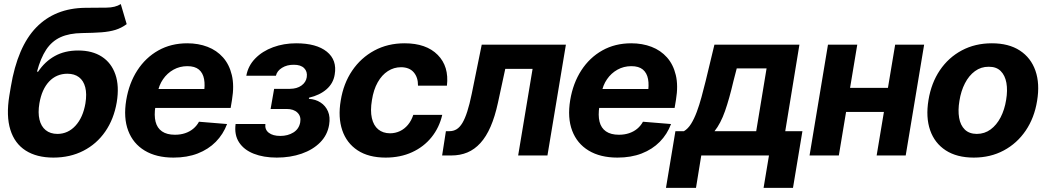

<svg xmlns="http://www.w3.org/2000/svg" viewBox="-20 -766 5153 946"><path d="M575.1 -745.9 604.2 -647.1Q578.2 -627.9 548.7 -618.8Q519.2 -609.8 480 -606.8Q440.8 -603.9 384.7 -603.1Q321.2 -602.3 278.3 -582.7Q235.4 -563.1 207.7 -521.5Q180.1 -479.9 162.2 -412.9H167.9Q201 -462.7 250 -489.9Q299 -517.2 365.3 -517.2Q434.7 -517.2 481.7 -486.8Q528.7 -456.4 548.5 -399.3Q568.4 -342.2 555.2 -262.1Q541 -179 498.6 -117.8Q456.2 -56.5 390.8 -23.1Q325.5 10.4 243.1 10.5Q160.7 10.4 106.4 -24.3Q52.1 -59 31 -126.9Q9.8 -194.8 25.9 -294.1L33.3 -338.3Q66.2 -535.8 158.6 -630.9Q251.1 -725.9 400.1 -727.5Q461.2 -728 504.6 -728.4Q547.9 -728.7 575.1 -745.9ZM263 -106.2Q315.2 -106.4 352.1 -146.8Q389 -187.1 400.9 -256.8Q408.5 -303.5 400 -336.1Q391.5 -368.8 369.1 -385.7Q346.7 -402.7 311.8 -402.7Q285.4 -402.7 262.7 -393.1Q239.9 -383.4 222.2 -364.6Q204.4 -345.9 192.2 -318.8Q180.1 -291.8 174.1 -256.8Q166.4 -210.4 174.5 -176.8Q182.5 -143.1 205.1 -124.8Q227.7 -106.4 263 -106.2Z M834.7 10.5Q750.2 10.5 693 -24Q635.7 -58.5 611.7 -122Q587.6 -185.4 601.9 -272.5Q615.8 -356.2 656.6 -419.2Q697.4 -482.2 760.2 -517.5Q822.9 -552.7 902.5 -552.7Q957.3 -552.7 1002.6 -535.3Q1047.9 -517.9 1078.8 -483.1Q1109.8 -448.2 1122.2 -396.2Q1134.7 -344.1 1123.1 -274.4L1116.4 -234.2H655.7L671.1 -327.5H1058.8L984 -304.3Q991.2 -346.1 985.5 -376.4Q979.8 -406.7 959.9 -423.4Q939.9 -440 903.2 -440Q865.7 -440 834.7 -422.7Q803.7 -405.4 783.3 -375.6Q762.8 -345.9 756.4 -307.8L745.7 -241.8Q738.7 -197.7 746.5 -166.4Q754.3 -135.2 778.1 -118.7Q802 -102.1 842.2 -102.1Q869 -102.1 891.7 -109.6Q914.4 -117.1 931.8 -131.4Q949.3 -145.8 960.4 -166.2L1098.8 -154.9Q1079.9 -104.5 1043.3 -67.3Q1006.7 -30.2 954.2 -9.8Q901.8 10.5 834.7 10.5Z M1140.8 -154.9H1287.5Q1284.1 -127.4 1304.4 -111.8Q1324.7 -96.2 1361.1 -96.3Q1398.2 -96.2 1425.8 -113.4Q1453.4 -130.7 1459.2 -163.5Q1464.3 -192.6 1445.7 -210.9Q1427.1 -229.2 1391.8 -229.1H1313.3L1330.7 -328.3H1408.6Q1443.3 -328.6 1465.4 -344.6Q1487.6 -360.6 1491.4 -385.7Q1495.5 -413.3 1478.6 -430.2Q1461.6 -447.2 1427.3 -446.9Q1394 -447.2 1369.5 -431.9Q1344.9 -416.7 1339.5 -393H1193.6Q1202.6 -442.2 1237.7 -478Q1272.8 -513.9 1325.4 -533.3Q1378 -552.7 1439.1 -552.7Q1539.1 -552.7 1590.3 -511.4Q1641.5 -470 1629.1 -398.6Q1622.3 -355.4 1588.9 -326.2Q1555.6 -297.1 1502.7 -284.6L1501.8 -279.1Q1534.7 -277 1559.4 -261Q1584.1 -245 1596 -217.2Q1608 -189.5 1601.6 -151.2Q1593.3 -100.5 1557.5 -64.4Q1521.7 -28.2 1466.3 -8.9Q1410.9 10.4 1343.6 10.5Q1278.3 10.4 1230.1 -8.7Q1181.9 -27.7 1157.9 -64.6Q1133.8 -101.5 1140.8 -154.9Z M1880.1 10.5Q1796.1 10.4 1741.9 -25.3Q1687.8 -61 1666.3 -124.4Q1644.8 -187.7 1658.8 -270.7Q1672.2 -354.5 1715.2 -417.9Q1758.2 -481.3 1824.4 -517Q1890.6 -552.7 1973.4 -552.7Q2080.2 -552.7 2136.6 -495.6Q2193.1 -438.5 2182 -343.8H2039.5Q2040.1 -384.3 2018.7 -409.4Q1997.3 -434.6 1955.9 -434.8Q1920.8 -434.8 1891.1 -415.7Q1861.4 -396.7 1841 -360.4Q1820.5 -324.2 1812.5 -272.5Q1803.8 -220.6 1812.2 -184Q1820.5 -147.4 1843.7 -128.4Q1866.8 -109.4 1902 -109.2Q1928 -109.4 1950.5 -120Q1972.9 -130.6 1989.9 -150.9Q2006.9 -171.3 2016.4 -200.2H2159Q2144.5 -137.5 2106.3 -90Q2068.1 -42.5 2010.5 -16.1Q1952.9 10.4 1880.1 10.5Z M2158.4 0 2177 -119.7H2194.7Q2214.2 -119.7 2229.7 -129.2Q2245.3 -138.7 2258.2 -160.1Q2271 -181.5 2282.3 -216.7Q2293.7 -251.9 2304.3 -303.7L2353.5 -545.9H2768.2L2677.3 0H2533L2604.1 -426.8H2469.5L2433.4 -259.6Q2418.6 -191.2 2397.1 -141.9Q2375.7 -92.7 2347 -61.2Q2318.3 -29.7 2282.7 -14.8Q2247.1 0 2203.7 0Z M3022.2 10.5Q2937.7 10.5 2880.5 -24Q2823.2 -58.5 2799.2 -122Q2775.1 -185.4 2789.4 -272.5Q2803.3 -356.2 2844.1 -419.2Q2884.9 -482.2 2947.7 -517.5Q3010.4 -552.7 3090 -552.7Q3144.8 -552.7 3190.1 -535.3Q3235.4 -517.9 3266.3 -483.1Q3297.3 -448.2 3309.7 -396.2Q3322.2 -344.1 3310.6 -274.4L3303.9 -234.2H2843.2L2858.6 -327.5H3246.3L3171.5 -304.3Q3178.7 -346.1 3173 -376.4Q3167.3 -406.7 3147.4 -423.4Q3127.4 -440 3090.7 -440Q3053.2 -440 3022.2 -422.7Q2991.2 -405.4 2970.8 -375.6Q2950.3 -345.9 2943.9 -307.8L2933.2 -241.8Q2926.2 -197.7 2934 -166.4Q2941.8 -135.2 2965.6 -118.7Q2989.5 -102.1 3029.7 -102.1Q3056.5 -102.1 3079.2 -109.6Q3101.9 -117.1 3119.3 -131.4Q3136.8 -145.8 3147.9 -166.2L3286.3 -154.9Q3267.4 -104.5 3230.8 -67.3Q3194.2 -30.2 3141.7 -9.8Q3089.3 10.5 3022.2 10.5Z M3261.3 159.8 3307.8 -119.7H3349.8Q3369.6 -131.2 3385 -155.9Q3400.4 -180.6 3413 -214.5Q3425.7 -248.4 3436.3 -287.6Q3446.9 -326.8 3456.8 -366.6L3500 -545.9H3918.8L3849 -119.7H3933.6L3887.1 159.8H3742.2L3768.8 0H3435.2L3409.2 159.8ZM3500.6 -119.7H3705.9L3757 -429.1H3610L3593.8 -366.6Q3573.5 -279.4 3552.2 -218.7Q3530.9 -157.9 3500.6 -119.7Z M4403.4 -333.2 4383.7 -214.6H4099.3L4118.5 -333.2ZM4203.8 -545.9 4113 0H3968.7L4059.5 -545.9ZM4533.3 -545.9 4442.5 0H4299.3L4390.5 -545.9Z M4777.9 10.5Q4694.3 10.4 4639.6 -25.2Q4584.9 -60.8 4562.8 -124.6Q4540.7 -188.3 4554.7 -273Q4568.4 -357 4610.8 -419.9Q4653.3 -482.7 4718.9 -517.7Q4784.6 -552.7 4867 -552.7Q4950.1 -552.7 5004.7 -517.1Q5059.4 -481.5 5081.7 -417.6Q5104 -353.7 5089.8 -268.8Q5076.4 -185.2 5033.6 -122.3Q4990.9 -59.5 4925.5 -24.6Q4860.2 10.4 4777.9 10.5ZM4793 -106.2Q4831.2 -106.4 4860.8 -128.2Q4890.4 -150 4910.1 -187.8Q4929.7 -225.7 4937.3 -273.6Q4945.2 -320.9 4938.6 -357.9Q4931.9 -394.8 4910.4 -416.1Q4889 -437.4 4851.6 -437.1Q4813.5 -437.4 4783.6 -415.4Q4753.8 -393.5 4734.3 -355.5Q4714.8 -317.6 4707.2 -269.3Q4699.3 -222.6 4705.7 -185.6Q4712.1 -148.6 4733.8 -127.5Q4755.6 -106.4 4793 -106.2Z"/></svg>

Font: Inter Tight
Style: Italic
Weight: 400
Italic angle: -9.39999°
Designer: Rasmus Andersson
Foundry: rsms
Version: Version 3.002